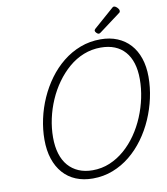

<svg xmlns="http://www.w3.org/2000/svg" viewBox="-136 -1495 1413 1625"><g transform="rotate(-10 570.5 -682.0)"><path d="M529 19Q449 19 384.5 -7.5Q320 -34 274.5 -85.5Q229 -137 205 -210Q181 -283 181 -375Q181 -463 200.5 -553Q220 -643 257.5 -727.5Q295 -812 348.5 -885Q402 -958 470.5 -1013Q539 -1068 620.5 -1099Q702 -1130 795 -1130Q875 -1130 939 -1103.5Q1003 -1077 1048 -1027.5Q1093 -978 1117 -907Q1141 -836 1141 -747Q1141 -657 1121 -565.5Q1101 -474 1063.5 -388Q1026 -302 972 -228Q918 -154 850.5 -99Q783 -44 702 -12.5Q621 19 529 19ZM539 -50Q618 -50 687 -79Q756 -108 814.5 -158.5Q873 -209 919.5 -276Q966 -343 998.5 -421Q1031 -499 1048 -580Q1065 -661 1065 -741Q1065 -818 1046.5 -877.5Q1028 -937 992 -978Q956 -1019 904 -1040Q852 -1061 784 -1061Q707 -1061 637.5 -1033.5Q568 -1006 509.5 -956Q451 -906 404 -840.5Q357 -775 324 -699Q291 -623 273.5 -542Q256 -461 256 -381Q256 -302 275 -240.5Q294 -179 330.5 -137Q367 -95 419.5 -72.5Q472 -50 539 -50ZM791 -1179Q782 -1179 771 -1190Q760 -1201 760 -1210Q760 -1213 761.5 -1216.5Q763 -1220 768 -1225L937 -1373Q942 -1378 946 -1380.5Q950 -1383 956 -1383Q964 -1383 973.5 -1376Q983 -1369 990.5 -1359Q998 -1349 998 -1340Q998 -1334 996.5 -1330Q995 -1326 986 -1320L808 -1187Q803 -1184 799 -1181.5Q795 -1179 791 -1179Z"/></g></svg>

Font: Playwrite CU Light
Style: Regular
Weight: 300
Designer: Veronika Burian, José Scaglione
Foundry: TypeTogether
Version: Version 1.002